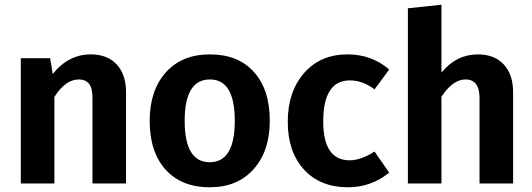

<svg xmlns="http://www.w3.org/2000/svg" viewBox="-20 -776 2252 812"><path d="M364 -546Q434 -546 473.5 -503.5Q513 -461 513 -386V0H371V-362Q371 -405 356 -422.5Q341 -440 313 -440Q257 -440 210 -366V0H68V-530H192L203 -463Q269 -546 364 -546Z M1121 -265Q1121 -138 1053 -61Q985 16 867 16Q748 16 680.5 -58.5Q613 -133 613 -265Q613 -393 681 -469.5Q749 -546 868 -546Q987 -546 1054 -471.5Q1121 -397 1121 -265ZM868 -440Q761 -440 761 -265Q761 -90 867 -90Q973 -90 973 -265Q973 -440 868 -440Z M1450 -546Q1552 -546 1626 -482L1564 -398Q1514 -436 1460 -436Q1347 -436 1347 -262Q1347 -98 1459 -98Q1506 -98 1564 -135L1626 -46Q1550 16 1452 16Q1334 16 1265.5 -59Q1197 -134 1197 -261Q1197 -388 1266 -467Q1335 -546 1450 -546Z M2001 -546Q2071 -546 2110.5 -503.5Q2150 -461 2150 -386V0H2008V-362Q2008 -440 1949 -440Q1895 -440 1847 -367V0H1705V-741L1847 -756V-469Q1910 -546 2001 -546Z"/></svg>

Font: FiraGO SemiBold
Style: Regular
Weight: 600
Designer: bBox Type
Foundry: bBox Type GmbH
Version: Version 1.001;PS 001.001;hotconv 1.0.88;makeotf.lib2.5.64775